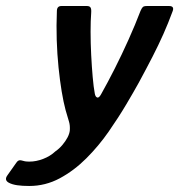

<svg xmlns="http://www.w3.org/2000/svg" viewBox="-122 -492 596 638"><path d="M-25 126Q-48 126 -65 123.5Q-82 121 -93 115Q-109 106 -97 90L-68 49Q-61 38 -51 41Q-45 43 -39 44Q-33 45 -24 45Q-2 45 21.5 36Q45 27 62 11Q75 2 85.5 -10.5Q96 -23 102.5 -35.5Q109 -48 110 -59Q111 -75 107.5 -87Q104 -99 96 -126Q89 -152 83 -188Q77 -224 72.5 -268Q68 -312 66.5 -359.5Q65 -407 67 -455Q67 -472 82 -472H167Q175 -472 178.5 -467.5Q182 -463 181 -449Q179 -424 179 -386.5Q179 -349 181 -309.5Q183 -270 186 -236Q189 -202 193 -181Q195 -170 201 -168Q207 -166 214 -179Q236 -218 259.5 -264.5Q283 -311 305 -360Q327 -409 345 -456Q349 -465 352.5 -468.5Q356 -472 366 -472H440Q459 -472 451 -453Q437 -415 421 -379Q405 -343 385 -304Q365 -265 339 -217Q323 -188 297.5 -145Q272 -102 239 -54.5Q206 -7 165 34Q124 75 76.5 100.5Q29 126 -25 126Z"/></svg>

Font: Glory Thin SemiBold
Style: Italic
Weight: 600
Italic angle: -12°
Version: Version 1.011